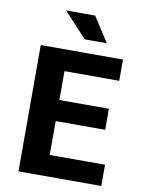

<svg xmlns="http://www.w3.org/2000/svg" viewBox="-90 -881 700 943"><g transform="rotate(10 259.5 -409.5)"><path d="M69 -630H479V-524H206V-380H453V-275H206V-106H482V0H69ZM162 -819H307L387 -695H277Z"/></g></svg>

Font: Mukta Mahee
Style: Bold
Weight: 700
Designer: Shuchita Grover, Noopur Datye, Girish Dalvi, Yashodeep Gholap
Foundry: Ek Type
Version: Version 2.538;PS 1.000;hotconv 16.6.51;makeotf.lib2.5.65220;